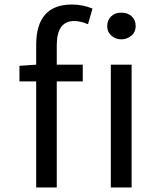

<svg xmlns="http://www.w3.org/2000/svg" viewBox="-20 -829 660 849"><path d="M140 -543V-630Q140 -809 298 -809Q346 -809 389 -791L369 -722Q336 -736 308 -736Q231 -736 231 -629V-543H346V-469H231V0H140V-469H66V-538ZM470 0V-543H562V0ZM562 -757Q580 -740 580 -714Q580 -688 562 -672Q542 -655 516 -655Q491 -655 472 -672Q454 -688 454 -714Q454 -740 472 -757Q488 -773 516 -773Q545 -773 562 -757Z"/></svg>

Font: Source Han Sans Regular
Style: Regular
Weight: 400
Designer: Ryoko NISHIZUKA  (kana & ideographs); Paul D. Hunt (Latin, Greek & Cyrillic); Wenlong ZHANG  (bopomofo); Sandoll Communi
Foundry: Adobe Systems Incorporated
Version: Version 1.00 January 18, 2024, initial release